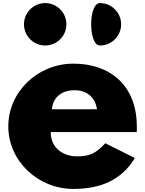

<svg xmlns="http://www.w3.org/2000/svg" viewBox="-20 -1207 945 1249"><path d="M274 -1187C198 -1187 136 -1125 136 -1049C136 -973 198 -911 274 -911C350 -911 412 -973 412 -1049C412 -1125 350 -1187 274 -1187ZM630 -1187C554 -1187 554 -911 630 -911C706 -911 768 -973 768 -1049C768 -1125 706 -1187 630 -1187ZM869 -348C871 -357 870 -373 870 -384C870 -655 692 -793 458 -793C225 -793 34 -610 34 -385C34 -161 225 22 458 22C629 22 770 -33 857 -179L665 -275C600 -206 563 -190 477 -190C409 -190 310 -230 310 -348ZM318 -496C323 -566 373 -620 465 -620C543 -620 599 -577 611 -496Z"/></svg>

Font: Hussar Dziwak
Style: Regular
Weight: 400
Version: Version 1.022